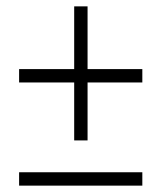

<svg xmlns="http://www.w3.org/2000/svg" viewBox="-20 -528 513 603"><path d="M40 13V55H427V13ZM40 -269H213V-87H255V-269H427V-311H255V-508H213V-311H40Z"/></svg>

Font: Charger Sport
Style: HLNrw
Weight: 100
Designer: Jasper
Foundry: Cannot Into Space Fonts
Version: Version 1.1